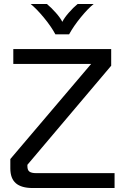

<svg xmlns="http://www.w3.org/2000/svg" viewBox="-20 -947 627 967"><path d="M557 -75V0H145Q88 0 60 -24Q32 -48 32 -99V-146L439 -625H47V-700H540V-616L118 -117V-110Q118 -90 128.5 -82.5Q139 -75 162 -75ZM134 -927H216Q238 -909 261 -883Q284 -857 294 -837Q303 -856 326 -882.5Q349 -909 371 -927H452Q424 -905 387.5 -860.5Q351 -816 328 -774H259Q237 -815 200 -859.5Q163 -904 134 -927Z"/></svg>

Font: KoHo Medium
Style: Regular
Weight: 500
Version: Version 1.000; ttfautohint (v1.6)